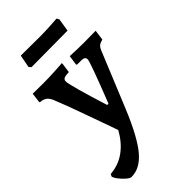

<svg xmlns="http://www.w3.org/2000/svg" viewBox="-295 -733 1048 1048"><g transform="rotate(-45 228.5 -209.5)"><path d="M-22 161 -15 149Q49 144 99 107.5Q149 71 183 8Q180 2 178.5 -4Q177 -10 175 -15Q162 -50 117.5 -175.5Q73 -301 49 -358Q39 -381 24.5 -390.5Q10 -400 -12 -401L-14 -406L-7 -462L71 -461Q116 -461 169 -464Q222 -467 222 -468L224 -463L216 -406Q187 -405 177.5 -399.5Q168 -394 168 -382Q168 -351 237 -131H247Q338 -362 338 -382Q338 -393 331 -398Q324 -403 308 -403H276L273 -408L281 -464Q343 -461 387 -461L479 -462L471 -402Q449 -397 439 -387.5Q429 -378 420 -353L293 -44Q229 111 173.5 176.5Q118 242 52 241Q43 241 25 225.5Q7 210 -7.5 190.5Q-22 171 -22 161ZM80 -581 94 -655 248 -654Q296 -654 375 -660L383 -646L371 -571L230 -570L91 -569Z"/></g></svg>

Font: Alegreya
Style: Bold
Weight: 700
Designer: Juan Pablo del Peral
Foundry: Huerta Tipografica
Version: Version 2.008; ttfautohint (v1.8)